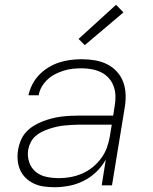

<svg xmlns="http://www.w3.org/2000/svg" viewBox="-20 -776 640 804"><path d="M208 8Q186 8 164 5Q142 2 122.5 -7Q103 -16 88 -30.5Q73 -45 64.5 -64Q56 -83 54 -105.5Q52 -128 56 -150Q59 -169 67 -188Q75 -207 89 -222.5Q103 -238 121 -249Q139 -260 158 -267.5Q177 -275 196.5 -280Q216 -285 235.5 -287.5Q255 -290 274 -291Q293 -292 313 -292H454L460 -331Q464 -352 463.5 -373.5Q463 -395 456 -414.5Q449 -434 435.5 -449Q422 -464 404 -473Q386 -482 364.5 -486Q343 -490 322 -490Q303 -490 284.5 -488Q266 -486 248 -480.5Q230 -475 212 -466Q194 -457 179.5 -443.5Q165 -430 155 -413Q145 -396 142 -377H99Q104 -400 115.5 -422.5Q127 -445 144.5 -463Q162 -481 183.5 -494Q205 -507 228 -514.5Q251 -522 275 -525Q299 -528 322 -528Q350 -528 377 -523.5Q404 -519 427.5 -507.5Q451 -496 469 -476.5Q487 -457 496 -432.5Q505 -408 506 -380Q507 -352 502 -324L449 0H406L423 -108Q407 -79 383 -56Q359 -33 330 -18.5Q301 -4 269.5 2Q238 8 208 8ZM227 -30Q251 -30 275.5 -34.5Q300 -39 323.5 -49Q347 -59 367.5 -75.5Q388 -92 403.5 -113Q419 -134 427.5 -157.5Q436 -181 440 -205L448 -254H313Q297 -254 281.5 -253Q266 -252 250 -250.5Q234 -249 218.5 -245.5Q203 -242 187.5 -237Q172 -232 156.5 -224.5Q141 -217 128.5 -206Q116 -195 108.5 -180Q101 -165 98 -149Q94 -122 102 -97.5Q110 -73 129 -57Q148 -41 174 -35.5Q200 -30 227 -30ZM335 -587 309 -613 466 -756 497 -724Z"/></svg>

Font: Iosevka SS04 XLt Ex
Style: Italic
Weight: 200
Width: 7
Italic angle: -9°
Monospace: yes
Designer: Belleve Invis
Foundry: Belleve Invis
Version: Version 19.0.0; ttfautohint (v1.8.4)